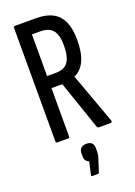

<svg xmlns="http://www.w3.org/2000/svg" viewBox="-165 -719 714 1014"><g transform="rotate(-20 191.5 -212.5)"><path d="M57 0Q49 0 49 -10V-645Q49 -655 57 -655H175Q261 -655 301 -610.5Q341 -566 341 -474Q341 -399 320 -355.5Q299 -312 261 -296V-295L364 -12Q366 0 357 0H290Q284 0 281 -6L187 -280H126V-10Q126 0 119 0ZM126 -348H176Q224 -348 244.5 -378Q265 -408 265 -469Q265 -530 242.5 -556Q220 -582 174 -582H126ZM170 230Q163 230 165 222L181 151Q171 148 164 139.5Q157 131 157 114V99Q157 78 168.5 68.5Q180 59 198 59Q218 59 228 68.5Q238 78 238 99V114Q238 127 236 138Q234 149 229 161L209 224Q207 230 202 230Z"/></g></svg>

Font: Sofia Sans Extra Condensed Medium
Style: Regular
Weight: 500
Version: Version 4.100